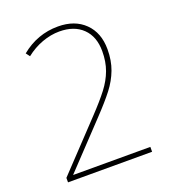

<svg xmlns="http://www.w3.org/2000/svg" viewBox="-132 -825 835 927"><g transform="rotate(-20 285.0 -362.0)"><path d="M59 0V-23L283 -260Q337 -317 368 -357.5Q399 -398 415 -441.5Q431 -485 431 -539Q431 -614 387.5 -656.5Q344 -699 268 -699Q224 -699 179 -682.5Q134 -666 95 -635L80 -655Q164 -724 270 -724Q356 -724 407 -674Q458 -624 458 -539Q458 -481 440.5 -434.5Q423 -388 391 -346.5Q359 -305 303 -246L95 -26V-25H491V0Z"/></g></svg>

Font: Noto Sans UI Thin
Style: Regular
Weight: 250
Designer: Monotype Design Team
Foundry: Monotype Imaging Inc.
Version: Version 1.001